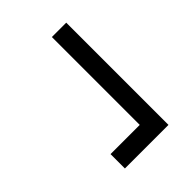

<svg xmlns="http://www.w3.org/2000/svg" viewBox="-14 -790 567 567"><g transform="rotate(45 270.0 -506.0)"><path d="M54 -597H481V-415H421V-537H54Z"/></g></svg>

Font: ibm3270
Style: Regular
Weight: 400
Monospace: yes
Version: Version 2.0.3